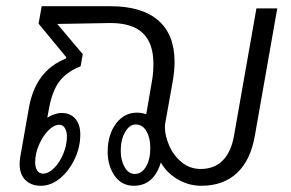

<svg xmlns="http://www.w3.org/2000/svg" viewBox="-20 -587 936 617"><path d="M871 -560 799 -151Q785 -71 741 -30.5Q697 10 627 10Q586 10 550.5 -11Q515 -32 497 -65Q474 10 410 10Q371 10 348.5 -22Q326 -54 326 -99Q326 -154 352.5 -189.5Q379 -225 420 -225Q435 -225 450 -220L468 -325Q473 -351 473 -382Q473 -448 439 -480.5Q405 -513 335 -513H333L164 -510L246 -413L239 -374Q194 -356 171 -325.5Q148 -295 138 -241L132 -209Q157 -224 178 -224Q206 -224 222 -205.5Q238 -187 238 -155Q238 -114 220 -76Q202 -38 173 -14Q144 10 111 10Q80 10 61.5 -8.5Q43 -27 43 -60Q43 -66 45 -82L73 -241Q94 -360 192 -399L193 -403L104 -511L114 -567H335Q436 -567 488.5 -521.5Q541 -476 541 -388Q541 -360 535 -325L511 -191Q510 -187 510 -178Q510 -151 523.5 -119.5Q537 -88 563.5 -66Q590 -44 625 -44Q669 -44 696 -71.5Q723 -99 732 -151L804 -560ZM463 -112Q463 -144 450.5 -165.5Q438 -187 416 -187Q396 -187 382 -162.5Q368 -138 368 -103Q368 -72 380.5 -50Q393 -28 413 -28Q435 -28 449 -51Q463 -74 463 -112ZM93 -65Q93 -49 99.5 -39Q106 -29 118 -29Q136 -29 154 -47Q172 -65 183.5 -93Q195 -121 195 -148Q195 -165 188.5 -175.5Q182 -186 171 -186Q153 -186 135 -167.5Q117 -149 105 -121Q93 -93 93 -65Z"/></svg>

Font: KoHo
Style: Italic
Weight: 400
Italic angle: -10°
Designer: Cadson Demak & Katatrad Team
Foundry: Cadson Demak Co.,Ltd.
Version: Version 1.000